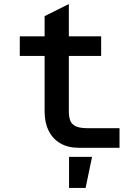

<svg xmlns="http://www.w3.org/2000/svg" viewBox="-20 -732 690 951"><path d="M370 0Q317 0 279 -22Q241 -44 221 -84.5Q201 -125 201 -179V-652L321 -712V-179Q321 -154 328 -135Q335 -116 355.5 -106.5Q376 -97 415 -97H572V0ZM78 -455V-552H481V-455ZM322 199V45H436L404 199Z"/></svg>

Font: Azeret Mono Medium
Style: Regular
Weight: 500
Designer: Martin Vácha
Foundry: Displaay
Version: Version 1.002